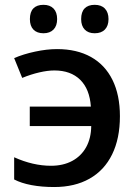

<svg xmlns="http://www.w3.org/2000/svg" viewBox="-20 -751 545 781"><path d="M37.6 -21V-111.3Q114.3 -76.7 187.5 -76.7Q236.8 -76.7 273.7 -96.4Q310.5 -116.2 330.6 -152.6Q350.6 -189 351.1 -238.3H101.1V-317.4H349.6Q344.7 -388.7 306.2 -426.5Q267.6 -464.4 201.2 -464.4Q173.8 -464.4 139.9 -456.5Q106 -448.7 70.3 -434.1L37.6 -514.6Q74.7 -530.8 122.6 -541Q170.4 -551.3 211.9 -551.3Q292.5 -551.3 349.9 -519.3Q407.2 -487.3 437.5 -426Q467.8 -364.7 467.8 -278.3Q467.8 -187.5 436 -122.8Q404.3 -58.1 344.2 -24.2Q284.2 9.8 200.2 9.8Q149.9 9.8 108.2 2Q66.4 -5.9 37.6 -21ZM310.1 -673.3Q310.1 -702.1 324.2 -716.8Q338.4 -731.4 365.2 -731.4Q392.1 -731.4 406.7 -716.1Q421.4 -700.7 421.4 -673.3Q421.4 -646 406.7 -630.9Q392.1 -615.7 365.2 -615.7Q338.9 -615.7 324.5 -630.9Q310.1 -646 310.1 -673.3ZM101.6 -673.3Q101.6 -702.1 115.7 -716.8Q129.9 -731.4 156.7 -731.4Q183.1 -731.4 197.8 -716.3Q212.4 -701.2 212.4 -673.3Q212.4 -646 197.8 -630.9Q183.1 -615.7 156.7 -615.7Q130.4 -615.7 116 -630.6Q101.6 -645.5 101.6 -673.3Z"/></svg>

Font: Viking Open Sans Light
Style: Bold
Weight: 600
Foundry: Ascender Corporation
Version: Version 2.001